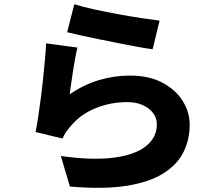

<svg xmlns="http://www.w3.org/2000/svg" viewBox="-20 -831 1040 912"><path d="M333 -811Q370 -799 425 -787Q480 -775 539.5 -764Q599 -753 652 -745Q705 -737 738 -733L705 -597Q674 -601 631 -609Q588 -617 540 -626.5Q492 -636 445.5 -645.5Q399 -655 360.5 -663.5Q322 -672 299 -678ZM348 -605Q343 -586 337.5 -556.5Q332 -527 327 -495Q322 -463 318 -433.5Q314 -404 311 -383Q378 -429 450 -450.5Q522 -472 597 -472Q688 -472 751 -438.5Q814 -405 847.5 -352Q881 -299 881 -237Q881 -169 852 -109.5Q823 -50 757 -8Q691 34 582 51.5Q473 69 312 55L269 -90Q418 -69 519.5 -82Q621 -95 673 -136.5Q725 -178 725 -240Q725 -271 707 -294.5Q689 -318 657.5 -332Q626 -346 584 -346Q504 -346 432.5 -316.5Q361 -287 316 -232Q301 -215 292.5 -202Q284 -189 277 -173L149 -204Q155 -234 161 -273.5Q167 -313 173 -358Q179 -403 184 -449.5Q189 -496 193 -541.5Q197 -587 199 -625Z"/></svg>

Font: Noto Sans TC ExtraBold
Style: Regular
Weight: 800
Designer: Ryoko NISHIZUKA  (kana, bopomofo & ideographs); Paul D. Hunt (Latin, Greek & Cyrillic); Sandoll Communications , Soo-you
Foundry: Adobe
Version: Version 2.004-H2;hotconv 1.0.118;makeotfexe 2.5.65603